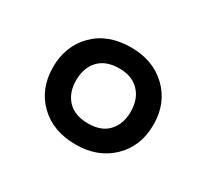

<svg xmlns="http://www.w3.org/2000/svg" viewBox="-78 -930 583 542"><g transform="rotate(30 214.0 -659.0)"><path d="M214 -501Q140 -501 95 -545Q50 -589 50 -659Q50 -728 94.5 -772.5Q139 -817 214 -817Q286 -817 331.5 -773Q377 -729 377 -659Q377 -589 331.5 -545Q286 -501 214 -501ZM215 -570Q258 -570 280.5 -594.5Q303 -619 303 -659Q303 -700 279.5 -724.5Q256 -749 215 -749Q171 -749 148 -724.5Q125 -700 125 -659Q125 -619 148 -594.5Q171 -570 215 -570Z"/></g></svg>

Font: Noto Sans Kannada UI Medium
Style: Regular
Weight: 500
Designer: Jelle Bosma - Monotype Design Team
Foundry: Monotype Imaging Inc.
Version: Version 2.005; ttfautohint (v1.8.4.7-5d5b)